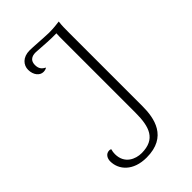

<svg xmlns="http://www.w3.org/2000/svg" viewBox="-218 -776 863 863"><g transform="rotate(-45 214.0 -344.5)"><path d="M179 12C311 12 329 -89 329 -165V-631C329 -656 329 -678 332 -700C316 -698 295 -695 265 -695C227 -696 168 -701 148 -701C103 -701 81 -673 81 -644C81 -610 101 -588 123 -588C129 -588 138 -589 145 -594C128 -603 118 -614 118 -637C118 -673 147 -677 168 -675C215 -672 249 -669 287 -670C286 -657 286 -643 286 -628V-166C286 -76 266 -18 177 -18C140 -18 89 -38 89 -100C89 -109 90 -117 93 -127C90 -129 88 -130 83 -130C60 -130 51 -109 51 -92C51 -38 94 12 179 12Z"/></g></svg>

Font: Arima Koshi ExtraLight
Style: Regular
Weight: 275
Designer: Joana Correia and Natanael Gama
Foundry: NDISCOVER
Version: Version 1.019;PS 001.019;hotconv 1.0.88;makeotf.lib2.5.64775